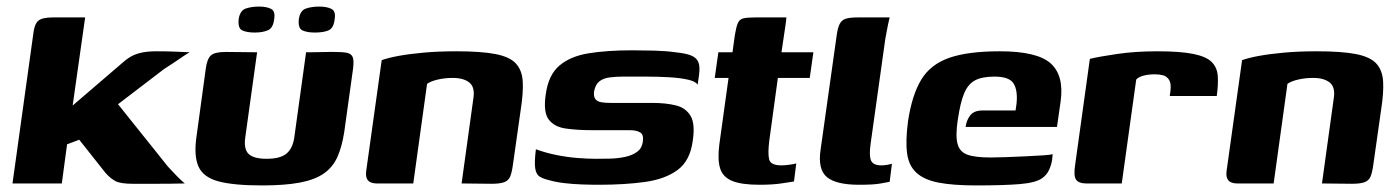

<svg xmlns="http://www.w3.org/2000/svg" viewBox="-20 -558 4256 584"><path d="M18 0 81 -453Q84 -483 95.5 -494Q107 -505 140 -505H239L201 -237L356 -370Q370 -382 383 -388.5Q396 -395 413.5 -398.5Q431 -402 457 -402Q487 -402 511.5 -401Q536 -400 557 -399Q551 -396 537 -386.5Q523 -377 507.5 -366.5Q492 -356 479 -348L339 -241L491 -51Q504 -37 517 -23.5Q530 -10 542 0Q499 1 457.5 1Q416 1 383 1Q347 1 331.5 -7Q316 -15 301 -32L221 -133L184 -119L168 0Z M762 -399 726 -140Q721 -104 736.5 -89.5Q752 -75 791 -75Q832 -75 851 -90.5Q870 -106 875 -139L911 -399Q912 -399 924 -399Q936 -399 952 -399.5Q968 -400 981 -400Q994 -400 997 -400Q1021 -400 1034.5 -397.5Q1048 -395 1052.5 -385Q1057 -375 1054 -350L1027 -156Q1020 -111 1006 -80Q992 -49 964.5 -30Q937 -11 891.5 -2.5Q846 6 777 6Q690 6 644 -6.5Q598 -19 583.5 -52Q569 -85 578 -145L606 -350Q610 -379 621.5 -389.5Q633 -400 667 -400Q691 -400 714.5 -399.5Q738 -399 762 -399ZM938 -459Q914 -459 900 -465.5Q886 -472 889 -500Q893 -526 910.5 -532Q928 -538 951 -538Q974 -538 988 -531Q1002 -524 998 -500Q995 -472 979 -465.5Q963 -459 938 -459ZM755 -459Q731 -459 717 -465.5Q703 -472 706 -500Q710 -526 727.5 -532Q745 -538 768 -538Q791 -538 804.5 -531Q818 -524 814 -500Q811 -473 795 -466Q779 -459 755 -459Z M1126 0Q1088 0 1094 -39L1141 -375Q1160 -382 1192.5 -388Q1225 -394 1269.5 -398Q1314 -402 1368 -402Q1444 -402 1487.5 -393.5Q1531 -385 1549.5 -364.5Q1568 -344 1570 -310Q1572 -276 1564 -225L1540 -56Q1537 -34 1532 -21.5Q1527 -9 1514 -4Q1501 1 1475 1L1384 0L1420 -260Q1425 -293 1407.5 -307Q1390 -321 1357 -321Q1333 -321 1311.5 -316Q1290 -311 1279 -303L1237 0Z M1801 4Q1777 4 1749.5 3Q1722 2 1696.5 -1Q1671 -4 1650 -10Q1633 -14 1622 -20.5Q1611 -27 1608 -45.5Q1605 -64 1610 -104Q1640 -93 1672.5 -86.5Q1705 -80 1736 -77.5Q1767 -75 1794 -75Q1813 -75 1835.5 -75.5Q1858 -76 1880 -80.5Q1902 -85 1917 -95.5Q1932 -106 1935 -125Q1939 -148 1927.5 -155Q1916 -162 1896 -162H1782Q1736 -162 1701 -167Q1666 -172 1649 -194.5Q1632 -217 1640 -271Q1648 -330 1681.5 -358.5Q1715 -387 1771 -396Q1827 -405 1904 -405Q1933 -405 1970.5 -404Q2008 -403 2034 -399Q2065 -396 2081.5 -389.5Q2098 -383 2104 -369.5Q2110 -356 2106 -328L2102 -300Q2097 -310 2073.5 -315.5Q2050 -321 2016 -323Q1982 -325 1945 -325Q1908 -325 1876 -325Q1853 -325 1834 -322.5Q1815 -320 1803 -310.5Q1791 -301 1787 -280Q1785 -264 1791 -256.5Q1797 -249 1809 -247Q1821 -245 1836 -245H1963Q2005 -245 2035.5 -237.5Q2066 -230 2080.5 -205.5Q2095 -181 2087 -129Q2079 -69 2041 -41Q2003 -13 1941.5 -4.5Q1880 4 1801 4Z M2290 4Q2236 4 2207.5 -7.5Q2179 -19 2170.5 -45.5Q2162 -72 2168 -119L2196 -321H2154L2165 -399H2208L2215 -450Q2219 -475 2224 -487Q2229 -499 2240.5 -502Q2252 -505 2276 -505H2372Q2372 -501 2371 -495Q2370 -489 2369 -480L2357 -399H2454L2443 -321H2346L2320 -131Q2315 -91 2319.5 -73Q2324 -55 2357 -55Q2367 -55 2381.5 -57Q2396 -59 2402 -61L2395 -6Q2388 -5 2359.5 -0.5Q2331 4 2290 4Z M2593 4Q2523 4 2495 -19.5Q2467 -43 2476 -103L2525 -451Q2528 -473 2534 -485Q2540 -497 2552.5 -501Q2565 -505 2588 -505H2686Q2685 -502 2681 -483Q2677 -464 2673 -441L2628 -120Q2623 -84 2629.5 -69.5Q2636 -55 2661 -55Q2670 -55 2680.5 -57Q2691 -59 2693 -60L2686 -5Q2679 -4 2659 0Q2639 4 2593 4Z M2949 6Q2879 6 2835 -2.5Q2791 -11 2767.5 -32.5Q2744 -54 2739 -92Q2734 -130 2742 -190Q2754 -269 2782 -315.5Q2810 -362 2867 -382Q2924 -402 3021 -402Q3135 -402 3176 -365Q3217 -328 3206 -249L3195 -172H2917Q2920 -193 2931.5 -207.5Q2943 -222 2969 -222H3069L3072 -243Q3076 -283 3063 -304Q3050 -325 3005 -325Q2968 -325 2946.5 -314Q2925 -303 2913 -275Q2901 -247 2893 -192Q2886 -145 2892.5 -120.5Q2899 -96 2922.5 -87.5Q2946 -79 2993 -79Q3010 -79 3039 -80Q3068 -81 3099 -82.5Q3130 -84 3153 -85.5Q3176 -87 3182 -89L3180 -71Q3178 -57 3171 -41.5Q3164 -26 3150 -16Q3130 -2 3081.5 2Q3033 6 2949 6Z M3392 0H3284Q3262 0 3253.5 -11Q3245 -22 3250 -55L3295 -379Q3324 -386 3379 -394Q3434 -402 3500 -402Q3570 -402 3609.5 -394Q3649 -386 3665.5 -369.5Q3682 -353 3684 -327.5Q3686 -302 3681 -266H3538L3540 -280Q3543 -304 3536 -315Q3529 -326 3517.5 -329Q3506 -332 3493 -332Q3474 -332 3458.5 -328Q3443 -324 3436 -316Z M3743 0Q3705 0 3711 -39L3758 -375Q3777 -382 3809.5 -388Q3842 -394 3886.5 -398Q3931 -402 3985 -402Q4061 -402 4104.5 -393.5Q4148 -385 4166.5 -364.5Q4185 -344 4187 -310Q4189 -276 4181 -225L4157 -56Q4154 -34 4149 -21.5Q4144 -9 4131 -4Q4118 1 4092 1L4001 0L4037 -260Q4042 -293 4024.5 -307Q4007 -321 3974 -321Q3950 -321 3928.5 -316Q3907 -311 3896 -303L3854 0Z"/></svg>

Font: Genos
Style: Bold Italic
Weight: 700
Italic angle: -8°
Version: Version 1.010